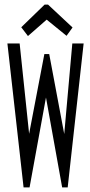

<svg xmlns="http://www.w3.org/2000/svg" viewBox="-20 -811 390 831"><path d="M82 0 12 -623H65L106 -232L172 -577H193L258 -231L293 -623H342L273 0H249L179 -389L108 0ZM101 -655 72 -693 173 -791H188L294 -692L268 -656L182 -726Z"/></svg>

Font: Inconsolata ExtraCondensed
Style: Regular
Weight: 400
Width: 2
Monospace: yes
Designer: Raph Levien, Cyreal, Brenton Simpson
Foundry: Raph Levien, Cyreal, Google
Version: Version 3.001; ttfautohint (v1.8.2.53-6de2)